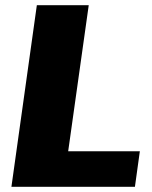

<svg xmlns="http://www.w3.org/2000/svg" viewBox="-20 -720 584 740"><path d="M199 -137H519L500 0H24L122 -700H322L228 -32Z"/></svg>

Font: Pathway Extreme 28pt ExtraBold
Style: Italic
Weight: 800
Italic angle: -8°
Designer: Eduardo Rodriguez Tunni
Foundry: Eduardo Rodriguez Tunni
Version: Version 1.001;gftools[0.9.26]